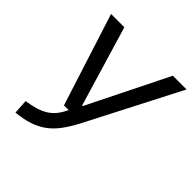

<svg xmlns="http://www.w3.org/2000/svg" viewBox="-188 -829 980 980"><g transform="rotate(45 302.5 -338.5)"><path d="M346 -186Q320 -136 293.5 -100.5Q267 -65 235 -42Q203 -19 163 -6Q123 7 71 12L66 -66Q105 -72 133 -80.5Q161 -89 183 -102.5Q205 -116 222 -136.5Q239 -157 254 -189H220L60 -689H156L286 -254H290L506 -689H605Z"/></g></svg>

Font: Yekcdsyqcyvpieeyorgstswgcgt
Style: Regular
Weight: 400
Italic angle: -8°
Designer: Carrois Corporate & Edenspiekermann
Foundry: Carrois Corporate GbR & Edenspiekermann AG
Version: Version 2.001